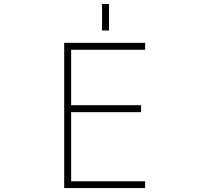

<svg xmlns="http://www.w3.org/2000/svg" viewBox="-20 -949 1040 971"><path d="M496.1 -794.9V-928.7H531.2V-794.9ZM339.8 -381.8V-32.2H713.9V2H304.7V-732.4H713.9V-697.3H339.8V-417H693.4V-381.8Z"/></svg>

Font: Gen Shin Gothic Monospace ExtraLight
Style: Regular
Weight: 200
Designer: [Source Han Sans]
Ryoko NISHIZUKA  (kana & ideographs); Paul D. Hunt (Latin, Greek & Cyrillic); Wenlong ZHANG  (bopomofo
Version: Version 1.002.20150607